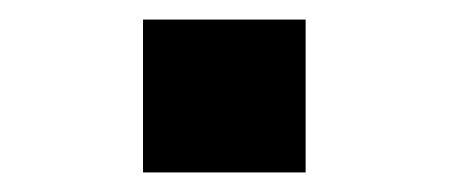

<svg xmlns="http://www.w3.org/2000/svg" viewBox="-20 -438 458 196"><path d="M126 -262V-418H292V-262Z"/></svg>

Font: Archivo SemiBold Expanded SemiBold
Style: Regular
Weight: 600
Width: 7
Version: Version 2.001